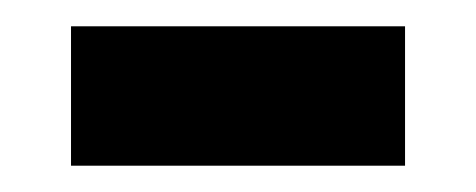

<svg xmlns="http://www.w3.org/2000/svg" viewBox="-20 -341 362 146"><path d="M34 -215H288V-321H34Z"/></svg>

Font: Noto Sans Georgian Semi
Style: Regular
Weight: 600
Designer: Monotype Design Team
Foundry: Monotype Imaging Inc.
Version: Version 1.901